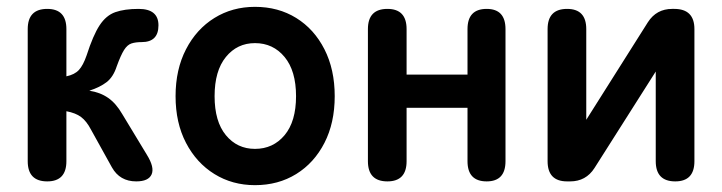

<svg xmlns="http://www.w3.org/2000/svg" viewBox="-20 -530 2111 561"><path d="M118 0Q61 0 61 -59V-445Q61 -504 118 -504Q174 -504 174 -445V-307Q198 -312 210.5 -325.5Q223 -339 233 -368Q252 -427 271 -456Q290 -485 317 -494.5Q344 -504 385 -504Q443 -504 443 -456Q443 -407 394 -407Q376 -407 364 -403Q352 -399 342.5 -384Q333 -369 321 -336Q311 -305 291.5 -290Q272 -275 241 -265Q273 -260 296 -244Q319 -228 337 -197L409 -78Q432 -41 423 -20.5Q414 0 378 0Q330 0 307 -41L246 -151Q233 -176 217 -188Q201 -200 174 -205V-59Q174 0 118 0Z M725 11Q659 11 606.5 -21.5Q554 -54 523.5 -112.5Q493 -171 493 -249Q493 -327 523.5 -386Q554 -445 606.5 -477.5Q659 -510 725 -510Q793 -510 845.5 -477.5Q898 -445 928 -386Q958 -327 958 -249Q958 -171 928 -112.5Q898 -54 845.5 -21.5Q793 11 725 11ZM725 -95Q778 -95 811.5 -135Q845 -175 845 -249Q845 -323 811.5 -363.5Q778 -404 725 -404Q673 -404 640 -363.5Q607 -323 607 -249Q607 -175 640 -135Q673 -95 725 -95Z M1112 0Q1055 0 1055 -59V-445Q1055 -504 1112 -504Q1168 -504 1168 -445V-312H1346V-445Q1346 -504 1402 -504Q1457 -504 1457 -445V-59Q1457 0 1402 0Q1346 0 1346 -59V-215H1168V-59Q1168 0 1112 0Z M1637 0Q1580 0 1580 -59V-445Q1580 -504 1637 -504Q1693 -504 1693 -445V-180L1873 -465Q1898 -504 1944 -504H1950Q2009 -504 2009 -445V-59Q2009 0 1953 0Q1896 0 1896 -59V-321L1717 -39Q1692 0 1646 0Z"/></svg>

Font: Zen Maru Gothic
Style: Bold
Weight: 700
Designer: Yoshimichi Ohira
Foundry: Positype
Version: Version 1.001